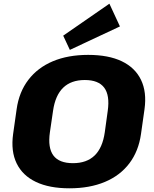

<svg xmlns="http://www.w3.org/2000/svg" viewBox="-20 -1008 831 1039"><path d="M356 11Q247 11 174.5 -23.5Q102 -58 70 -124Q38 -190 51 -283L70 -417Q83 -510 133.5 -576Q184 -642 266 -676.5Q348 -711 457 -711Q567 -711 639 -676.5Q711 -642 743 -576Q775 -510 762 -417L743 -283Q730 -190 680 -124Q630 -58 547.5 -23.5Q465 11 356 11ZM375 -125Q449 -125 492 -166.5Q535 -208 547 -292L563 -408Q575 -492 544 -533.5Q513 -575 439 -575Q365 -575 322 -533.5Q279 -492 267 -408L250 -292Q238 -208 269 -166.5Q300 -125 375 -125ZM629 -865 358 -738 322 -815 572 -988Z"/></svg>

Font: Pathway Extreme 8pt Thin 12pt ExtraBold
Style: Italic
Weight: 800
Italic angle: -8°
Version: Version 1.001;gftools[0.9.26]